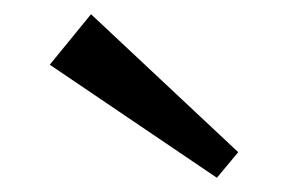

<svg xmlns="http://www.w3.org/2000/svg" viewBox="-20 -779 405 270"><path d="M285 -529 50 -688 108 -759 315 -565Z"/></svg>

Font: Zen Kaku Gothic New Medium
Style: Regular
Weight: 500
Designer: Yoshimichi Ohira
Foundry: Positype
Version: Version 1.002